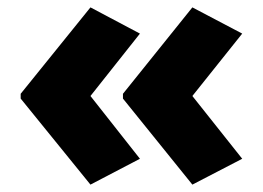

<svg xmlns="http://www.w3.org/2000/svg" viewBox="-20 -540 713 520"><path d="M36 -286V-273L225 -40L359 -110L225 -280L359 -449L225 -520ZM313 -286V-273L501 -40L636 -110L501 -280L636 -449L501 -520Z"/></svg>

Font: Noto Sans Lao Looped Black
Style: Regular
Weight: 900
Designer: Mark Frömberg, Ben Mitchell
Foundry: The Fontpad Ltd
Version: Version 1.002